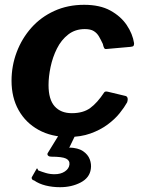

<svg xmlns="http://www.w3.org/2000/svg" viewBox="-20 -560 591 799"><path d="M330 -540Q396 -540 439.5 -516Q483 -492 507.5 -455.5Q532 -419 538 -380Q538 -372 535.5 -369Q533 -366 523 -365L422 -356Q416 -355 413 -361Q410 -367 408 -377Q400 -394 392 -408Q384 -422 370.5 -430.5Q357 -439 333 -439Q293 -439 264 -416.5Q235 -394 217 -358Q199 -322 190.5 -281.5Q182 -241 182 -206Q182 -146 207.5 -117.5Q233 -89 279 -89Q326 -89 355.5 -110.5Q385 -132 414 -176Q418 -181 430 -178L501 -161Q508 -160 510.5 -153Q513 -146 509 -134Q498 -114 478 -89Q458 -64 427.5 -41.5Q397 -19 356.5 -4.5Q316 10 265 10Q194 10 140.5 -19.5Q87 -49 57.5 -101.5Q28 -154 28 -224Q28 -286 49.5 -343Q71 -400 110.5 -444.5Q150 -489 206 -514.5Q262 -540 330 -540ZM358 143Q353 180 315.5 199.5Q278 219 230 219Q198 219 170 212Q142 205 122 191Q116 190 113.5 186Q111 182 112 178L132 143Q134 139 136 142.5Q138 146 139 149Q154 155 171 160Q188 165 207 165Q233 165 250 153.5Q267 142 269 125Q271 108 255 100Q239 92 193 92Q185 92 180.5 88Q176 84 178 78L229 -5H297L270 51Q268 54 266.5 54Q265 54 267 54Q305 55 325.5 69Q346 83 353.5 103Q361 123 358 143Z"/></svg>

Font: Libre Franklin
Style: Bold Italic
Weight: 700
Italic angle: -8°
Designer: Pablo Impallari, Rodrigo Fuenzalida, Nhung Nguyen
Foundry: Impallari Type
Version: Version 3.000